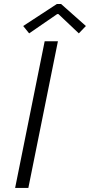

<svg xmlns="http://www.w3.org/2000/svg" viewBox="-20 -922 441 942"><path d="M199.2 -719.7H264.2L119.1 0H54.2ZM93.8 -794.4 258.8 -902.3H279.8L401.4 -794.4L366.7 -758.3L266.6 -853H260.7L123 -758.3Z"/></svg>

Font: Reddit Sans Chocolate Light
Style: Italic
Weight: 300
Italic angle: -11.25°
Designer: Stephen Hutchings
Version: Version 1.013